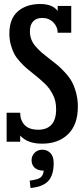

<svg xmlns="http://www.w3.org/2000/svg" viewBox="-20 -710 418 962"><path d="M227.1 -416Q252.9 -396.5 268.3 -383.5Q283.7 -370.6 305.7 -346.9Q327.6 -323.2 339.8 -301Q352.1 -278.8 361.1 -245.8Q370.1 -212.9 370.1 -175.8Q370.1 -85.9 321.5 -38.1Q272.9 9.8 190.9 9.8Q117.2 9.8 81.1 -30.8V0H13.2V-145H81.1Q81.1 -107.4 103.3 -83.7Q125.5 -60.1 171.9 -60.1Q215.3 -60.1 238.3 -85.7Q261.2 -111.3 261.2 -162.1Q261.2 -183.1 257.3 -201.7Q253.4 -220.2 244.4 -236.8Q235.4 -253.4 227.1 -265.4Q218.8 -277.3 202.9 -292.5Q187 -307.6 177.5 -315.4Q168 -323.2 148.9 -338.9Q126 -356.9 111.8 -369.1Q97.7 -381.3 79.6 -401.4Q61.5 -421.4 51.5 -440.2Q41.5 -459 34.2 -485.6Q26.9 -512.2 26.9 -542Q26.9 -615.7 69.3 -652.8Q111.8 -689.9 181.2 -689.9Q244.1 -689.9 269 -654.8V-680.2H336.9V-545.9H269Q269 -575.7 247.3 -597.9Q225.6 -620.1 190.9 -620.1Q163.1 -620.1 146.5 -603.3Q129.9 -586.4 129.9 -553.2Q129.9 -531.2 137 -512.5Q144 -493.7 159.9 -475.8Q175.8 -458 189 -446.5Q202.1 -435.1 227.1 -416ZM191.9 40Q216.3 40 232.7 56.9Q249 73.7 249 106.9Q249 168 221.4 197.3Q193.8 226.6 132.8 231.9L128.9 194.8Q167 190.4 181.6 180.4Q196.3 170.4 199.2 145Q169.4 145 153.8 130.6Q138.2 116.2 138.2 92.8Q138.2 70.3 153.8 55.2Q169.4 40 191.9 40Z"/></svg>

Font: Margherita Bold
Style: Regular
Weight: 700
Designer: James Puckett
Foundry: Dunwich Type Founders
Version: Version 1.008;hotconv 1.0.109;makeotfexe 2.5.65596